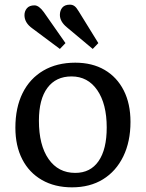

<svg xmlns="http://www.w3.org/2000/svg" viewBox="-20 -790 626 824"><path d="M289 14Q215 14 160 -17.5Q105 -49 75.5 -106.5Q46 -164 46 -242Q46 -328 77 -390.5Q108 -453 166 -487Q224 -521 303 -521Q376 -521 429 -490Q482 -459 511 -402Q540 -345 540 -267Q540 -182 509 -118.5Q478 -55 422 -20.5Q366 14 289 14ZM303 -48Q368 -48 403 -98.5Q438 -149 438 -243Q438 -344 397.5 -403Q357 -462 287 -462Q220 -462 183.5 -413Q147 -364 147 -272Q147 -167 188.5 -107.5Q230 -48 303 -48ZM378 -580 268 -672Q237 -697 237 -726Q237 -745 247.5 -757.5Q258 -770 280 -770Q291 -770 299.5 -764Q308 -758 318 -741L402 -605ZM237 -580 119 -668Q85 -692 85 -725Q85 -742 95.5 -754.5Q106 -767 128 -767Q147 -767 168 -738L261 -605Z"/></svg>

Font: Literata 12pt
Style: Regular
Weight: 400
Designer: Latin by Veronika Burian and Jose Scaglione. Greek by Irene Vlachou. Cyrillic by Vera Evstafieva.
Foundry: TypeTogether
Version: Version 3.002